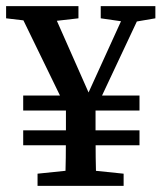

<svg xmlns="http://www.w3.org/2000/svg" viewBox="-28 -609 529 629"><path d="M48 -133V-182H429V-133ZM48 -247V-296H429V-247ZM221 -53H251L377 -40V0H95V-40ZM102 -536 -8 -549V-589H229V-549L116 -536ZM392 -536 302 -549V-589H481V-549L405 -536ZM188 -176V-283H285V-176Q285 -132 285.5 -93Q286 -54 288 0H185Q187 -54 187.5 -93Q188 -132 188 -176ZM271 -221H205L26 -589H137L271 -286H253L391 -589H444Z"/></svg>

Font: Lisu Bosa SemiBold
Style: Regular
Weight: 600
Designer: David Morse, Annie Olsen, Victor Gaultney, Frank Grießhammer (Latin)
Foundry: SIL International
Version: Version 2.000